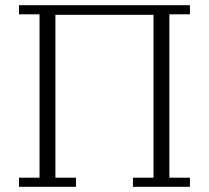

<svg xmlns="http://www.w3.org/2000/svg" viewBox="-20 -718 803 738"><path d="M53 -35H132V-663H53V-698H710V-663H631V-35H710V0H491V-35H570V-661H193V-35H272V0H53Z"/></svg>

Font: IBM Plex Serif Light
Style: Regular
Weight: 300
Designer: Mike Abbink, Paul van der Laan, Pieter van Rosmalen
Foundry: Bold Monday
Version: Version 3.001